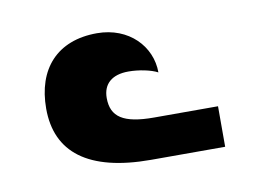

<svg xmlns="http://www.w3.org/2000/svg" viewBox="-43 -923 500 378"><g transform="rotate(-10 207.0 -734.0)"><path d="M232 -602H380V-683H252C191 -683 167 -699 167 -737C167 -765 185 -781 218 -781C239 -781 263 -776 276 -769C276 -821 234 -866 170 -866C90 -866 46 -816 46 -737C46 -650 106 -602 232 -602Z"/></g></svg>

Font: Noto Serif Armenian Condensed Black
Style: Regular
Weight: 900
Width: 3
Designer: Monotype Design Team
Foundry: Monotype Imaging Inc.
Version: Version 2.008